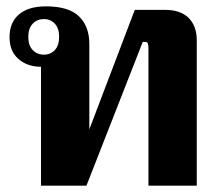

<svg xmlns="http://www.w3.org/2000/svg" viewBox="-20 -584 694 604"><path d="M109 -374Q66 -374 38 -398.5Q10 -423 10 -467Q10 -513 39.5 -538.5Q69 -564 125 -564Q196 -564 228.5 -532.5Q261 -501 261 -446V-177L404 -553H499Q548 -553 573.5 -527.5Q599 -502 599 -457V0H447V-433Q447 -452 439 -452H429L252 0H109ZM166 -468Q166 -495 152.5 -509.5Q139 -524 118 -524Q97 -524 83 -509.5Q69 -495 69 -468Q69 -441 83 -426.5Q97 -412 118 -412Q139 -412 152.5 -426.5Q166 -441 166 -468Z"/></svg>

Font: Trirong Bold
Style: Regular
Weight: 700
Designer: Katatrad Team
Foundry: CadsonDemak
Version: Version 1.000